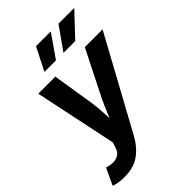

<svg xmlns="http://www.w3.org/2000/svg" viewBox="-296 -882 1206 1206"><g transform="rotate(-45 307.0 -279.5)"><path d="M-18.1 193.4 33.7 83 50.3 87.4Q93.8 98.6 124.5 85Q155.3 71.3 166 30.8L175.3 1.5L60.5 -545.9H211.9L257.3 -262.7Q262.2 -227.1 264.4 -191.7Q266.6 -156.2 268.1 -120.1Q283.2 -156.7 298.6 -192.1Q314 -227.5 331.5 -262.7L474.1 -545.9H631.8L298.8 64.5Q263.2 130.4 210 169.2Q156.7 208 74.2 208Q46.4 208 21.5 203.9Q-3.4 199.7 -18.1 193.4ZM458.5 -615.2H353.5L461.4 -767.1H601.1ZM287.1 -615.2H184.6L261.7 -767.1H392.6Z"/></g></svg>

Font: Inter
Style: Bold Italic
Weight: 700
Italic angle: -9.39999°
Designer: Rasmus Andersson
Foundry: rsms
Version: Version 4.001;git-9221beed3